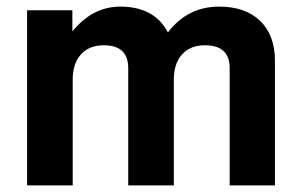

<svg xmlns="http://www.w3.org/2000/svg" viewBox="-20 -561 917 581"><path d="M62 -530H199V-466Q260 -541 344 -541Q447 -541 488 -463Q548 -541 643 -541Q723 -541 767.5 -497.5Q812 -454 812 -377V0H675V-355Q675 -424 600 -424Q556 -424 531 -396.5Q506 -369 506 -320V0H368V-355Q368 -424 294 -424Q250 -424 225 -396.5Q200 -369 200 -320V0H62Z"/></svg>

Font: Almarai Bold
Style: Regular
Weight: 700
Designer: Boutros International 2019
Foundry: Created by Boutros International 2019
Version: Version 1.10